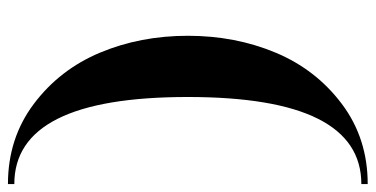

<svg xmlns="http://www.w3.org/2000/svg" viewBox="-251 -489 945 483"><g transform="rotate(-90 221.5 -247.5)"><path d="M0 189Q219 189 219 -247.5Q219 -684 0 -684V-700Q115 -700 201.5 -635Q288 -570 330.5 -468.5Q373 -367 373 -247.5Q373 -128 330.5 -26.5Q288 75 201.5 140Q115 205 0 205Z"/></g></svg>

Font: Elsie Swash Caps Black
Style: Regular
Weight: 900
Designer: Alejandro Inler
Foundry: Alejandro Inler
Version: 1.003